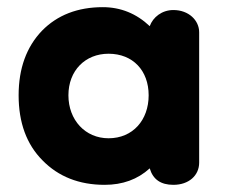

<svg xmlns="http://www.w3.org/2000/svg" viewBox="-20 -500 632 536"><path d="M272 16C322 16 364 1 398 -30C407 1 429 16 464 16C507 16 536 -10 536 -46V-410C536 -443 507 -472 464 -472C432 -472 407 -452 398 -427C361 -462 317 -480 267 -480C197 -480 140 -458 97 -414C54 -369 32 -309 32 -234C32 -158 54 -97 99 -52C143 -7 201 16 272 16ZM283 -114C218 -114 171 -165 171 -234C171 -303 218 -350 283 -350C351 -350 395 -303 395 -234C395 -165 351 -114 283 -114Z"/></svg>

Font: Dongle
Style: Bold
Weight: 700
Designer: Yanghee Ryu
Foundry: Yanghee Ryu
Version: Version 2.000